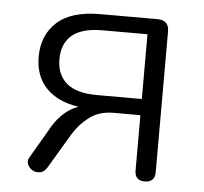

<svg xmlns="http://www.w3.org/2000/svg" viewBox="-42 -529 615 579"><g transform="rotate(5 265.5 -239.5)"><path d="M251 -241H386V-437H251Q187 -437 157.5 -411.5Q128 -386 128 -339Q128 -293 157.5 -267Q187 -241 251 -241ZM416 6Q386 6 386 -25V-192H306Q262 -192 233 -170.5Q204 -149 184 -117L121 -11Q112 4 99 6Q86 8 75.5 1.5Q65 -5 61 -16.5Q57 -28 66 -40L122 -136Q136 -159 156 -176.5Q176 -194 198 -201Q135 -210 100 -246Q65 -282 65 -341Q65 -406 108 -445.5Q151 -485 239 -485H412Q447 -485 447 -451V-25Q447 6 416 6Z"/></g></svg>

Font: Chiron GoRound TC L
Style: Regular
Weight: 300
Designer: Ryoko NISHIZUKA 西塚涼子 (kana, bopomofo & ideographs); Paul D. Hunt (Latin, Greek & Cyrillic); Sandoll Communications 산돌커뮤니
Foundry: Adobe
Version: Version 1.000;hotconv 1.1.1;makeotfexe 2.6.0